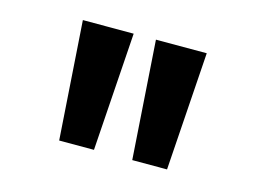

<svg xmlns="http://www.w3.org/2000/svg" viewBox="-58 -876 717 533"><g transform="rotate(15 300.0 -610.0)"><path d="M145 -440H245L268 -780H122ZM355 -440H455L478 -780H332Z"/></g></svg>

Font: CommitMonoV143 ExtLt
Style: Regular
Weight: 200
Monospace: yes
Designer: Eigil Nikolajsen
Foundry: Eigil Nikolajsen
Version: Version 1.143